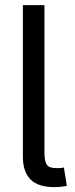

<svg xmlns="http://www.w3.org/2000/svg" viewBox="-20 -748 300 770"><path d="M197.8 2.4Q132.8 2.4 102.3 -28.3Q71.8 -59.1 71.8 -119.6V-727.5H158.2V-137.2Q158.2 -101.1 167.7 -87.4Q177.2 -73.7 206.1 -73.7Q216.8 -73.7 223.6 -74.2Q230.5 -74.7 236.3 -76.2L248 -2.9Q238.3 -0.5 224.9 1Q211.4 2.4 197.8 2.4Z"/></svg>

Font: Inter 20pt
Style: Regular
Weight: 400
Version: Version 4.001;git-66647c0bb